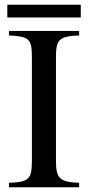

<svg xmlns="http://www.w3.org/2000/svg" viewBox="-20 -793 373 813"><path d="M322 -719V-773H11V-719ZM315 0V-19C233 -22 217 -37 217 -112V-551C217 -627 231 -639 315 -643V-662H18V-643C103 -638 115 -630 115 -551V-112C115 -34 102 -22 18 -19V0Z"/></svg>

Font: STIX Math
Style: Regular
Weight: 400
Designer: MicroPress Inc., with final additions and corrections provided by Coen Hoffman, Elsevier (retired)
Version: Version 1.1.0